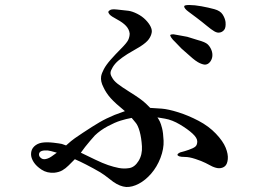

<svg xmlns="http://www.w3.org/2000/svg" viewBox="-20 -727 1040 767"><path d="M580 -296Q600 -295 626 -293Q652 -291 692 -278.5Q732 -266 773 -244.5Q814 -223 842.5 -193Q871 -163 881.5 -137Q892 -111 890 -91Q888 -71 878.5 -63Q869 -55 855 -55Q844 -55 828 -62L801 -76Q785 -84 760.5 -92Q736 -100 719.5 -100Q703 -100 696 -102.5Q689 -105 689 -109Q689 -113 699 -118Q701 -119 708 -120.5Q715 -122 734 -128.5Q753 -135 760.5 -141.5Q768 -148 768 -162Q768 -176 749 -193.5Q730 -211 699 -229.5Q668 -248 639 -253L609 -258Q615 -249 619 -240.5Q623 -232 627.5 -214.5Q632 -197 633.5 -165Q635 -133 621 -96Q607 -60 584 -33.5Q561 -7 534.5 7Q508 21 484 20Q459 18 432 -1L398 -27Q385 -37 352.5 -54.5Q320 -72 301 -81L279 -91Q266 -78 254 -66Q242 -54 229 -46.5Q216 -39 197 -37Q168 -35 146.5 -49Q125 -63 114.5 -79.5Q104 -96 104 -111Q104 -130 116.5 -142Q129 -154 147.5 -157Q166 -160 193 -157Q218 -154 227 -152L244 -146Q256 -156 263.5 -163Q271 -170 311 -196.5Q351 -223 377.5 -238.5Q404 -254 438 -268L479 -283Q441 -314 422.5 -334.5Q404 -355 393 -379Q381 -402 384 -422Q386 -434 395 -451Q404 -468 422.5 -489Q441 -510 463.5 -532.5Q486 -555 492 -567Q498 -580 498 -593Q496 -610 483.5 -623.5Q471 -637 447.5 -649.5Q424 -662 418 -669Q412 -676 413 -680Q414 -684 421 -687.5Q428 -691 447 -689Q477 -686 492.5 -684Q508 -682 528 -672Q548 -662 562 -647.5Q576 -633 582 -620Q588 -607 586 -597Q584 -584 574.5 -570.5Q565 -557 540 -541L489 -511Q467 -497 453 -485Q439 -473 430.5 -459Q422 -445 421.5 -436.5Q421 -428 428 -417Q434 -405 449 -393Q464 -381 493.5 -362.5Q523 -344 537 -334Q551 -324 563 -313L580 -296ZM207 -117Q196 -120 183.5 -123.5Q171 -127 158 -126Q145 -125 140 -120Q135 -115 136 -107.5Q137 -100 146 -94Q155 -88 171 -94Q179 -97 186 -102ZM506 -256Q484 -252 461.5 -245Q439 -238 410 -222.5Q381 -207 359 -186Q340 -165 320 -140L303 -117Q332 -103 361 -89Q390 -75 412 -67.5Q434 -60 454.5 -56Q475 -52 496.5 -55.5Q518 -59 533.5 -84Q549 -109 547 -142.5Q545 -176 538 -201.5Q531 -227 521 -238L506 -256ZM738 -504 705 -533 680 -559Q670 -568 664 -577Q658 -586 661 -588Q664 -590 673 -590Q682 -589 701 -585Q720 -582 728 -580L770 -567Q800 -559 809.5 -550Q819 -541 824.5 -527.5Q830 -514 828 -500Q826 -488 818.5 -479Q811 -470 801 -469Q793 -468 777.5 -475Q762 -482 738 -504ZM857 -597Q848 -595 836 -602Q824 -609 806 -624Q788 -639 765.5 -656Q743 -673 734 -679.5Q725 -686 720 -692Q715 -698 716 -702.5Q717 -707 736 -707Q757 -707 784.5 -702Q812 -697 836 -690.5Q860 -684 869.5 -669Q879 -654 881 -639Q883 -616 875 -607Q867 -598 857 -597Z"/></svg>

Font: ChillKai
Style: Regular
Weight: 400
Designer: ChillType
Foundry: 寒蝉字型
Version: Version 2.000